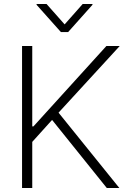

<svg xmlns="http://www.w3.org/2000/svg" viewBox="-20 -936 637 956"><path d="M89.8 -707H140.6V-306.6H146.5L509.8 -707H576.2L271.5 -375L574.2 0H511.7L239.3 -338.9L140.6 -229.5V0H89.8ZM301.8 -814.5 391.6 -916H440.4V-912.1L319.3 -776.4H283.2L162.1 -912.1V-916H211.9Z"/></svg>

Font: Pretendard GOV ExtraLight
Style: Regular
Weight: 200
Designer: Base glyphs from Inter by Rasmus Andersson; Hangeul glyphs from Noto Sans CJK(Source Han Sans) by Jang Soo-young and Kan
Foundry: Kil Hyung-jin
Version: Version 1.309